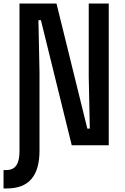

<svg xmlns="http://www.w3.org/2000/svg" viewBox="-37 -820 707 1084"><path d="M-17 244V140H-1Q37 140 55 114Q73 88 73 36V0L129 -20L186 0V32Q186 137 140.5 190.5Q95 244 1 244ZM73 0V-800H282L456 -94H470L464 -388V-800H577V0H368L194 -706H180L186 -412V0Z"/></svg>

Font: Martian Mono SemiCondensed Medium
Style: Regular
Weight: 500
Width: 4
Designer: Roman Shamin
Foundry: Evil Martians
Version: Version 1.000